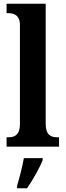

<svg xmlns="http://www.w3.org/2000/svg" viewBox="-20 -780 349 1021"><path d="M15 0H294V-50H284C251 -50 223 -62 223 -121V-760H15V-710H26C49 -710 86 -702 86 -647V-121C86 -62 57 -50 26 -50H15ZM71 208V221H124C153 179 191 113 207 71V61H107C99 106 83 167 71 208Z"/></svg>

Font: Noto Serif Tamil Condensed
Style: Bold
Weight: 700
Width: 3
Designer: Indian Type Foundry, Tom Grace, and the Monotype Design Team
Foundry: Monotype Imaging Inc.
Version: Version 2.004